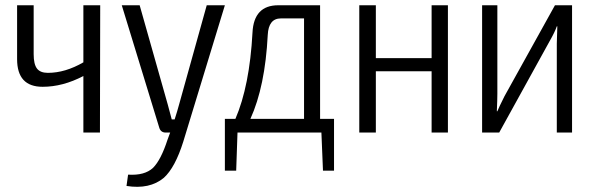

<svg xmlns="http://www.w3.org/2000/svg" viewBox="-20 -504 2260 730"><path d="M361 -484 360 0H297V-215Q219 -174 142 -174Q45 -174 45 -279V-484H108V-298Q108 -260 120.5 -243.5Q133 -227 162 -227Q228 -227 297 -267V-484Z M835 -484 677 34Q646 133 603 172Q549 217 461 203L467 160Q530 164 562 134Q592 104 617 27L627 0H610Q592 0 586 -17L443 -484H511L618 -106Q631 -58 633 -50H644Q654 -81 661 -107L766 -484Z M1250 -52V145H1208L1202 0H883L878 145H835V-52H875Q929 -177 940 -380Q945 -484 1038 -484H1197V-52ZM1136 -52V-434H1048Q1001 -434 998 -371Q988 -175 932 -52Z M1683 -484V0H1621V-233H1409V0H1346V-484H1409V-283H1621V-484Z M2155 0H2097V-338Q2097 -356 2099 -404H2097Q2090 -383 2070 -348L1878 0H1813V-484H1871V-147Q1871 -125 1869 -81H1871Q1876 -94 1898 -138L2090 -484H2155Z"/></svg>

Font: exo2condensed_l
Style: Regular
Weight: 300
Width: 3
Designer: Natanael Gama
Version: Version 1.001;PS 001.001;hotconv 1.0.70;makeotf.lib2.5.58329